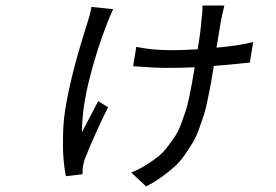

<svg xmlns="http://www.w3.org/2000/svg" viewBox="-20 -592 996 693"><path d="M310 -567.1 388.5 -558.9Q373.2 -525.9 367.5 -509.9Q329.5 -413.4 302.6 -306.1Q275.6 -198.9 275.9 -115.1Q283.7 -130.7 304.5 -169.6Q325.3 -208.5 334.5 -226.9L370 -204.9Q349.8 -164.8 324.9 -109.6Q300.1 -54.3 289.4 -25.9Q283 -12.1 279.8 7.1Q277.7 19.5 277.7 36.9L217.7 44Q212.4 18.1 209.3 -18.3Q206.3 -54.7 207.6 -105.8Q208.8 -157 216.3 -202.1Q219.5 -222.3 223.5 -242.5Q227.6 -262.8 232.6 -284.6Q237.6 -306.5 241.5 -322.8Q245.4 -339.1 251.8 -362.4Q258.2 -385.7 261.4 -397.4Q264.6 -409.1 271.8 -433.1Q279.1 -457 280.9 -463.1Q282.7 -469.1 290.1 -492.9Q297.6 -516.7 297.6 -517Q306.1 -542.3 310 -567.1ZM893.8 -440 881.7 -366.1Q807.9 -358.3 751.8 -354L750.7 -348Q744.3 -308.9 740.8 -289.1Q737.2 -269.2 729.9 -233.8Q722.7 -198.5 716.4 -178.8Q710.2 -159.1 699.2 -128.6Q688.2 -98 676.5 -78.7Q664.8 -59.3 647.7 -34.3Q630.7 -9.2 610.6 8.9Q590.6 27 564.5 46Q538.4 65 507.5 81L453.8 30.9Q483 18.8 507.6 3.4Q532.3 -12.1 551.1 -27.2Q570 -42.3 586.1 -64.1Q602.3 -85.9 613.5 -103Q624.6 -120 634.8 -147.5Q644.9 -175.1 650.7 -193Q656.6 -210.9 663.4 -243.4Q670.1 -275.9 673.3 -294Q676.5 -312.1 682.5 -348L682.9 -349.1Q622.5 -346.9 584.5 -346.9Q538.4 -346.9 460.6 -353L471.9 -422.9Q528.1 -410.9 596.9 -410.9Q646.7 -410.9 693.5 -414.1Q705.3 -485.4 707 -519.9Q711.6 -547.9 710.6 -572.1H789.8Q786.9 -561.4 783.2 -543.7Q779.5 -525.9 778.4 -522Q777.7 -518.8 761.4 -420.1Q833.5 -425.8 893.8 -440Z"/></svg>

Font: Karasuma Gothic
Style: Italic
Weight: 400
Italic angle: -9.39999°
Designer: Rasmus Andersson / Ryoko Nishizuka
Foundry: Genbu
Version: Version 1.00